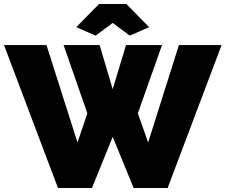

<svg xmlns="http://www.w3.org/2000/svg" viewBox="-32 -934 1121 954"><path d="M347 -799 460 -914H596L709 -799L613 -757L528 -820L443 -757ZM284 -710H463L528 -491L594 -710H773L653 -371L704 -226L857 -710H1069L801 0H632L528 -254L425 0H256L-12 -710H199L353 -226L402 -371Z"/></svg>

Font: Raleway-v4020 Black
Style: Regular
Weight: 900
Designer: Matt McInerney, Pablo Impallari, Rodrigo Fuenzalida
Foundry: Matt McInerney, Pablo Impallari, Rodrigo Fuenzalida
Version: Version 4.020;PS 004.020;hotconv 1.0.88;makeotf.lib2.5.64775